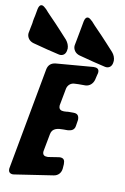

<svg xmlns="http://www.w3.org/2000/svg" viewBox="-123 -1110 759 1167"><g transform="rotate(10 257.0 -526.5)"><path d="M237 -811 238 -815C238 -834 230 -852 218 -867L175 -914C150 -941 127 -966 104 -989C91 -1002 79 -1015 66 -1030L61 -1034C52 -1043 44 -1048 37 -1048C27 -1048 20 -1039 16 -1021L8 -977C5 -966 3 -954 1 -942L0 -932C-2 -921 -4 -909 -7 -897L-11 -876C-12 -871 -13 -867 -13 -862C-13 -843 -1 -820 28 -812L51 -806C95 -794 139 -783 183 -773L187 -772C192 -771 196 -770 200 -770C217 -770 234 -780 237 -808ZM526 -786 527 -790C527 -809 520 -827 507 -842L464 -889C439 -916 416 -941 393 -964C380 -977 368 -990 355 -1005L350 -1009C341 -1018 333 -1023 326 -1023C316 -1023 309 -1014 305 -996L297 -952C292 -925 287 -899 282 -872L278 -851C277 -846 276 -842 276 -837C276 -818 288 -795 317 -787L340 -781C384 -769 428 -758 472 -748L476 -747C481 -746 485 -745 489 -745C506 -745 523 -755 526 -783ZM288 -42C315 -46 332 -65 335 -92L337 -120C337 -143 332 -157 305 -157L300 -156H298L234 -146C214 -146 201 -150 201 -173L202 -177V-179L222 -285C229 -324 265 -327 297 -327H320C323 -327 327 -327 330 -328C353 -330 366 -341 369 -362L375 -400C375 -424 367 -438 340 -438H312C308 -438 304 -438 301 -437L282 -436C263 -436 250 -443 250 -463C250 -468 250 -471 251 -473L270 -574C275 -597 294 -613 317 -613L340 -614H383C408 -615 428 -633 435 -658C438 -670 440 -681 443 -692L444 -695C445 -700 446 -704 446 -708C446 -729 431 -733 412 -733L182 -714C153 -711 136 -695 131 -667L16 -42C15 -39 15 -36 15 -31C15 -14 25 -5 44 -5L49 -6H51Z"/></g></svg>

Font: Bangerz
Style: Bold
Weight: 700
Designer: vernon adams
Foundry: Vernon Adams
Version: Version 2.10;December 28, 2023;FontCreator 13.0.0.2683 64-bi